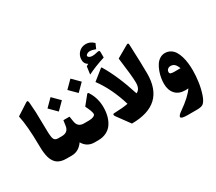

<svg xmlns="http://www.w3.org/2000/svg" viewBox="-207 -1437 2402 2132"><g transform="rotate(-30 994.5 -371.0)"><path d="M211.4 -479.5Q211.4 -326.7 221.4 -284.2Q231.4 -241.7 277.8 -241.7H281.7Q293.9 -241.7 293.9 -147.9V-83.5Q293.9 0 281.7 0H245.6Q211.4 0 184.3 -7.1Q157.2 -14.2 137.7 -26.6Q118.2 -39.1 103.5 -59.1Q88.9 -79.1 79.8 -101.8Q70.8 -124.5 65.2 -155.3Q59.6 -186 57.4 -217.3Q55.2 -248.5 55.2 -288.1Q53.2 -526.4 22.9 -669.4L174.3 -767.1Q187 -773.9 192.6 -767.6Q198.2 -761.2 200.2 -740.2Q211.4 -624 211.4 -479.5Z M276.9 0Q250 0 250 -83.5V-147.9Q250 -241.7 276.9 -241.7H325.2Q408.7 -241.7 419.4 -319.8L429.2 -387.2H507.8L518.1 -321.3Q530.3 -241.7 608.9 -241.7H617.7Q629.9 -241.7 629.9 -147.9V-83.5Q629.9 0 617.7 0H607.4Q510.7 0 462.4 -84Q403.8 0 314 0ZM434.1 -679.7 525.4 -588.4Q525.9 -587.9 525.4 -587.4L434.1 -496.1Q433.6 -495.6 433.1 -496.1L341.8 -587.4Q341.3 -587.9 341.8 -588.4L433.1 -679.7Q433.6 -680.2 434.1 -679.7Z M612.8 0Q585.9 0 585.9 -83.5V-147.9Q585.9 -241.7 612.8 -241.7H667.5Q690.4 -241.7 709.5 -245.4Q728.5 -249 742.4 -258.1Q756.3 -267.1 756.3 -280.8Q756.3 -310.5 714.4 -396L801.8 -504.4Q814.9 -520.5 825.7 -503.9Q887.2 -408.7 887.2 -290Q887.2 -229 873.3 -177.5Q859.4 -126 831.8 -85.7Q804.2 -45.4 758.3 -22.7Q712.4 0 652.8 0ZM728 -747.6 819.3 -656.2Q819.8 -655.8 819.3 -655.3L728 -564Q727.5 -563.5 727.1 -564L635.7 -655.3Q635.3 -655.8 635.7 -656.2L727.1 -747.6Q727.5 -748 728 -747.6Z M939.9 -676.8 953.6 -775.9Q967.8 -784.2 981 -791Q938 -814.9 938 -865.7Q938 -920.4 974.4 -958Q1010.7 -995.6 1066.4 -995.6Q1121.6 -995.6 1166.5 -951.2L1138.7 -887.7Q1094.2 -904.8 1065.4 -904.8Q1048.3 -904.8 1035.4 -897.9Q1022.5 -891.1 1017.6 -884.3Q1012.7 -877.4 1012.7 -873Q1012.7 -868.7 1016.8 -862.5Q1021 -856.4 1034.2 -850.1Q1047.4 -843.8 1066.4 -843.8Q1093.3 -843.8 1118.7 -850.6Q1144 -857.9 1154.5 -855.2Q1165 -852.5 1165 -835.9V-766.1Q1037.1 -725.6 939.9 -676.8ZM1136.7 -189Q1068.4 -416 949.7 -576.2L1080.1 -680.7Q1087.9 -686.5 1091.3 -680.2Q1196.3 -507.3 1281.7 -239.3Q1335.9 -262.7 1335.9 -345.7Q1335.9 -427.2 1303.2 -672.9L1459 -762.2Q1481.9 -774.4 1483.4 -748.5Q1494.6 -486.3 1494.6 -371.1Q1494.6 25.9 1069.8 25.9L951.2 -136.2Q946.8 -142.1 944.1 -147.9Q941.4 -153.8 940.9 -159.4Q940.4 -165 944.3 -168.7Q948.2 -172.4 956.5 -172.4Q1072.3 -175.8 1136.7 -189Z M1807.6 1Q1788.6 2.4 1769.5 2.4Q1687 2.4 1642.6 -46.6Q1598.1 -95.7 1598.1 -179.7Q1598.1 -213.4 1604.5 -251.2Q1610.8 -289.1 1625 -328.4Q1639.2 -367.7 1659.2 -398.9Q1679.2 -430.2 1709.7 -450Q1740.2 -469.7 1776.4 -469.7Q1815.4 -469.7 1846.2 -450.9Q1877 -432.1 1896.2 -401.6Q1915.5 -371.1 1928.2 -328.4Q1940.9 -285.6 1946 -241.2Q1951.2 -196.8 1951.2 -147Q1951.2 -80.1 1940.7 -3.7Q1930.2 72.8 1907 142.3Q1883.8 211.9 1853.5 235.8Q1831.1 253.9 1771.5 253.9H1652.3Q1611.3 253.9 1590.3 248.3Q1569.3 242.7 1568.1 231.9Q1566.9 221.2 1578.9 207.8Q1590.8 194.3 1616.2 176.8Q1754.4 80.6 1807.6 1ZM1707 -264.6Q1707 -247.1 1722.4 -241.9Q1737.8 -236.8 1769 -236.8Q1814.9 -236.8 1844.7 -237.3Q1831.1 -273.4 1811.8 -293.5Q1792.5 -313.5 1759.3 -314Q1737.3 -313.5 1722.2 -300.3Q1707 -287.1 1707 -264.6Z"/></g></svg>

Font: Sahel Black FD-WOL
Style: Black-FD-WOL
Weight: 900
Foundry: Saber Rastikerdar (saber.rastikerdar@gmail.com)
Version: Version 2.0.2